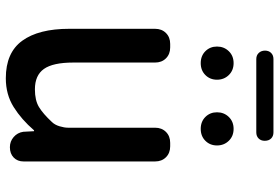

<svg xmlns="http://www.w3.org/2000/svg" viewBox="-170 -776 960 660"><g transform="rotate(90 310.0 -446.0)"><path d="M249 14Q161 14 120 -42.5Q79 -99 79 -204V-499Q79 -522 93.5 -536.5Q108 -551 131 -551H143Q166 -551 180.5 -536.5Q195 -522 195 -499V-218Q195 -148 217 -117Q239 -86 287 -86Q325 -86 348 -100Q371 -114 399 -144Q409 -154 414 -170.5Q419 -187 419 -200V-499Q419 -522 433.5 -536.5Q448 -551 471 -551H483Q506 -551 520.5 -536.5Q535 -522 535 -499V-47Q535 -26 521.5 -13Q508 0 486 0Q466 0 451 -13Q436 -26 433 -46L431 -83H428Q391 -40 348 -13Q305 14 249 14ZM197 -656Q172 -656 156 -672Q140 -688 140 -712Q140 -736 156 -752.5Q172 -769 197 -769Q222 -769 238 -752.5Q254 -736 254 -712Q254 -688 238 -672Q222 -656 197 -656ZM183 -847Q170 -847 162 -855.5Q154 -864 154 -877Q154 -890 162 -898Q170 -906 183 -906H435Q448 -906 456 -898Q464 -890 464 -876Q464 -863 456 -855Q448 -847 435 -847ZM423 -656Q398 -656 382 -672Q366 -688 366 -712Q366 -736 382 -752.5Q398 -769 423 -769Q448 -769 464 -752.5Q480 -736 480 -712Q480 -688 464 -672Q448 -656 423 -656Z"/></g></svg>

Font: Chiron GoRound TC M
Style: Regular
Weight: 500
Designer: Ryoko NISHIZUKA 西塚涼子 (kana, bopomofo & ideographs); Paul D. Hunt (Latin, Greek & Cyrillic); Sandoll Communications 산돌커뮤니
Foundry: Adobe
Version: Version 1.000;hotconv 1.1.1;makeotfexe 2.6.0